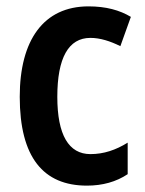

<svg xmlns="http://www.w3.org/2000/svg" viewBox="-20 -573 456 603"><path d="M253 10C302 10 345 -2 381 -26V-125C344 -102 306 -89 264 -89C196 -89 160 -149 160 -269C160 -391 195 -454 264 -454C294 -454 326 -444 358 -428L391 -520C356 -541 313 -553 258 -553C117 -553 42 -447 42 -269C42 -79 116 10 253 10Z"/></svg>

Font: Noto Sans Arabic UI Cn SmBd
Style: Regular
Weight: 600
Width: 3
Designer: Monotype Design Team, Nadine Chahine and Nizar Qandah
Foundry: Monotype Imaging Inc.
Version: Version 2.010